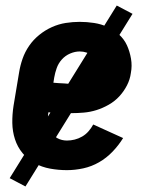

<svg xmlns="http://www.w3.org/2000/svg" viewBox="-20 -607 540 694"><path d="M222 8Q191 8 161 2.5Q131 -3 105.5 -17Q80 -31 61.5 -53.5Q43 -76 34 -104Q25 -132 24.5 -162.5Q24 -193 29 -225L49 -345Q53 -370 61.5 -394.5Q70 -419 85 -441Q100 -463 121.5 -480.5Q143 -498 167.5 -509Q192 -520 217.5 -524Q243 -528 268 -528Q294 -528 320 -524Q346 -520 369 -509.5Q392 -499 410.5 -482Q429 -465 439 -443Q449 -421 453.5 -395Q458 -369 453 -343Q450 -320 439 -298.5Q428 -277 411.5 -259Q395 -241 373 -228.5Q351 -216 328.5 -209Q306 -202 283 -200Q260 -198 238 -198Q217 -198 196.5 -198.5Q176 -199 155 -201Q152 -183 153.5 -164.5Q155 -146 163.5 -131Q172 -116 187.5 -107.5Q203 -99 222 -99Q236 -99 250 -102.5Q264 -106 277 -113.5Q290 -121 300 -132.5Q310 -144 317 -157L425 -108Q409 -82 387 -59Q365 -36 338 -20.5Q311 -5 281 1.5Q251 8 222 8ZM250 -303Q262 -303 274.5 -306Q287 -309 298 -316.5Q309 -324 316.5 -335Q324 -346 326 -359Q328 -372 325 -384Q322 -396 313.5 -404.5Q305 -413 293 -417Q281 -421 268 -421Q251 -421 233.5 -413.5Q216 -406 203.5 -392Q191 -378 185 -361Q179 -344 176 -327L173 -308Q183 -307 192 -306.5Q201 -306 211 -305.5Q221 -305 230.5 -304Q240 -303 250 -303ZM72 67 15 37 402 -587 459 -557Z"/></svg>

Font: Iosevka SS18 Heavy
Style: Italic
Weight: 900
Italic angle: -9°
Monospace: yes
Designer: Belleve Invis
Foundry: Belleve Invis
Version: Version 25.1.1; ttfautohint (v1.8.4)